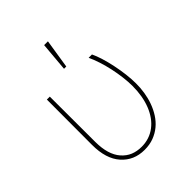

<svg xmlns="http://www.w3.org/2000/svg" viewBox="-214 -884 1018 1018"><g transform="rotate(-45 294.5 -375.0)"><path d="M96.6 -206 97.3 -545.5H119.3L120 -204.5Q120.4 -110.1 162.6 -61.4Q185 -35.9 213.2 -24.3Q241.5 -12.8 275.9 -12.8Q334.5 -12.8 378.9 -46.5Q400.9 -63.2 417.8 -86.8Q434.7 -110.4 446.2 -139.6Q457.7 -168.7 463.6 -202.9Q469.5 -237.2 469.5 -274.9Q469.5 -306.8 465 -342.9Q460.6 -378.9 452.8 -415Q445 -451 434.1 -484.7Q423.3 -518.5 410.5 -545.5H435.4Q446.7 -522.4 457 -489Q467.3 -455.6 475.1 -418.1Q483 -380.7 487.6 -342.7Q492.2 -304.7 492.2 -272Q492.5 -239 487.2 -205.3Q481.9 -171.5 470.7 -140.3Q459.5 -109 441.9 -81.5Q424.4 -54 400 -33.7Q375.7 -13.5 344.8 -1.8Q313.9 9.9 275.6 9.9Q195.7 9.9 146 -46.2Q96.6 -101.9 96.6 -206ZM291.2 -759.9H319.6L294 -596.6H277Z"/></g></svg>

Font: Inter P Thin
Style: Regular
Weight: 100
Designer: Rasmus Andersson
Foundry: rsms
Version: Version 3.018;git-588b23468